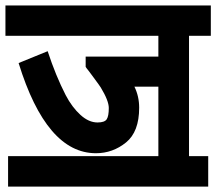

<svg xmlns="http://www.w3.org/2000/svg" viewBox="-30 -653 803 713"><path d="M332 -198.2Q358.4 -198.2 366.2 -210Q374 -221.7 374 -252Q374 -278.8 344.2 -328.1Q342.8 -331.1 314 -370.1Q304.7 -383.3 297.9 -391.6Q291 -399.9 288.1 -404.8V-442.9H558.1V-520H-9.8V-632.8H752.9V-520H671.9V-73.2H743.2V40H0V-73.2H558.1V-331.1H469.2Q486.8 -295.4 486.8 -252.9Q486.8 -163.6 438 -124Q388.7 -84 326.2 -84Q142.6 -84 39.1 -418.9L147 -462.9Q177.2 -371.1 213.9 -299.8Q237.3 -254.9 269 -226.1Q299.8 -198.2 332 -198.2Z"/></svg>

Font: Miedinger*
Style: Bold
Weight: 700
Version: Version 001.000